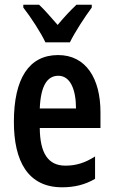

<svg xmlns="http://www.w3.org/2000/svg" viewBox="-20 -786 482 816"><path d="M173 -606H277C298 -649 341 -715 370 -754V-766H305C276 -738 256 -717 225 -680C196 -713 169 -745 146 -766H79V-754C111 -713 154 -647 173 -606ZM227 -552C103 -552 39 -452 39 -268C39 -102 98 10 244 10C296 10 342 -1 384 -26V-121C340 -93 302 -82 258 -82C185 -82 150 -134 149 -242H407V-309C407 -453 345 -552 227 -552ZM228 -464C278 -464 303 -407 303 -325H149C153 -422 181 -464 228 -464Z"/></svg>

Font: Noto Sans Myanmar UI ExtraCondensed SemiBold
Style: Regular
Weight: 600
Width: 2
Designer: Monotype Design Team
Foundry: Monotype Imaging Inc.
Version: Version 2.103